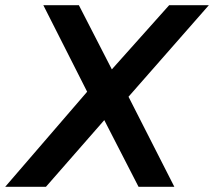

<svg xmlns="http://www.w3.org/2000/svg" viewBox="-49 -720 825 740"><path d="M485 0 336 -290 319 -303 118 -700H255L405 -408L424 -391L623 0ZM-29 0 296 -377 366 -272 128 0ZM433 -332 369 -438 603 -700H756Z"/></svg>

Font: REM Medium Medium
Style: Italic
Weight: 500
Italic angle: -11°
Version: Version 1.005;gftools[0.9.28]